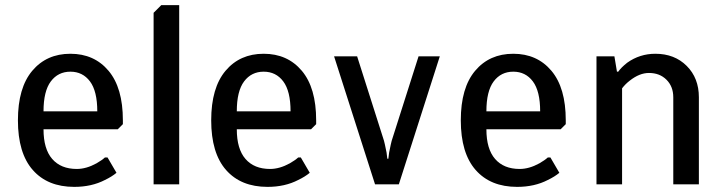

<svg xmlns="http://www.w3.org/2000/svg" viewBox="-20 -720 2820 750"><path d="M270 10Q166 10 108 -56Q50 -122 50 -250Q50 -377 106 -443.5Q162 -510 255 -510Q348 -510 404 -443.5Q460 -377 460 -250V-235L440 -215H150Q150 -138 184 -99Q218 -60 280 -60Q317 -60 357 -82Q378 -94 390 -105H400L435 -45Q417 -30 390 -17Q338 10 270 10ZM150 -285H360Q360 -364 331.5 -402Q303 -440 255 -440Q207 -440 178.5 -402Q150 -364 150 -285Z M580 0V-670L610 -700H680V0Z M1025 10Q921 10 863 -56Q805 -122 805 -250Q805 -377 861 -443.5Q917 -510 1010 -510Q1103 -510 1159 -443.5Q1215 -377 1215 -250V-235L1195 -215H905Q905 -138 939 -99Q973 -60 1035 -60Q1072 -60 1112 -82Q1133 -94 1145 -105H1155L1190 -45Q1172 -30 1145 -17Q1093 10 1025 10ZM905 -285H1115Q1115 -364 1086.5 -402Q1058 -440 1010 -440Q962 -440 933.5 -402Q905 -364 905 -285Z M1445 0 1285 -500H1375L1480 -170Q1482 -164 1490 -124L1493 -100H1497L1500 -124Q1508 -164 1510 -170L1615 -500H1698L1538 0Z M2000 10Q1896 10 1838 -56Q1780 -122 1780 -250Q1780 -377 1836 -443.5Q1892 -510 1985 -510Q2078 -510 2134 -443.5Q2190 -377 2190 -250V-235L2170 -215H1880Q1880 -138 1914 -99Q1948 -60 2010 -60Q2047 -60 2087 -82Q2108 -94 2120 -105H2130L2165 -45Q2147 -30 2120 -17Q2068 10 2000 10ZM1880 -285H2090Q2090 -364 2061.5 -402Q2033 -440 1985 -440Q1937 -440 1908.5 -402Q1880 -364 1880 -285Z M2310 0V-500H2380L2390 -440H2395Q2406 -456 2430 -475Q2479 -510 2540 -510Q2615 -510 2662.5 -462.5Q2710 -415 2710 -340V0H2610V-340Q2610 -382 2583.5 -408.5Q2557 -435 2515 -435Q2478 -435 2440 -405Q2423 -392 2410 -375V0Z"/></svg>

Font: Scada
Style: Regular
Weight: 400
Designer: Jovanny Lemonad
Foundry: Jovanny Lemonad
Version: Version 4.100;PS 004.100;hotconv 1.0.88;makeotf.lib2.5.64775